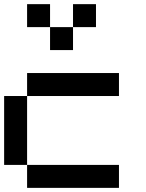

<svg xmlns="http://www.w3.org/2000/svg" viewBox="-20 -909 707 929"><path d="M111.1 -111.1H0V-444.4H111.1ZM555.6 -444.4H111.1V-555.6H555.6ZM555.6 0H111.1V-111.1H555.6ZM333.3 -666.7H222.2V-777.8H333.3ZM222.2 -777.8H111.1V-888.9H222.2ZM444.4 -777.8H333.3V-888.9H444.4Z"/></svg>

Font: Pixeloid Sans
Style: Regular
Weight: 400
Designer: GGBotNet
Foundry: GGBotNet
Version: 0.5